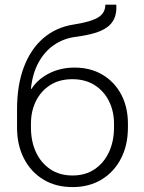

<svg xmlns="http://www.w3.org/2000/svg" viewBox="-20 -778 607 809"><path d="M285.6 10.3Q214.8 10.3 162.4 -21.7Q109.9 -53.7 80.8 -110.4Q51.8 -167 51.8 -240.7V-317.4Q51.8 -419.4 80.6 -495.4Q109.4 -571.3 162.4 -616.9Q215.3 -662.6 288.6 -674.3Q363.3 -686 393.6 -704.6Q423.8 -723.1 423.8 -758.3H469.2L470.2 -755.4Q471.7 -722.2 461.4 -699.7Q451.2 -677.2 430.2 -662.4Q409.2 -647.5 377 -638.2Q344.7 -628.9 301.3 -623Q249 -616.7 208.5 -589.1Q168 -561.5 142.6 -515.1Q117.2 -468.8 110.4 -405.3L112.3 -402.8Q138.2 -443.8 186.3 -468.5Q234.4 -493.2 293.9 -493.2Q361.8 -493.2 412.4 -462.9Q462.9 -432.6 491 -379.4Q519 -326.2 519 -256.8V-240.7Q519 -167 490 -110.4Q460.9 -53.7 408.4 -21.7Q356 10.3 285.6 10.3ZM285.6 -38.6Q340.3 -38.6 379.4 -65.4Q418.5 -92.3 439.5 -137.9Q460.4 -183.6 460.4 -240.7V-256.8Q460.4 -309.1 439.2 -351.8Q418 -394.5 378.7 -419.4Q339.4 -444.3 284.7 -444.3Q230 -444.3 190.9 -419.2Q151.9 -394 131.1 -351.6Q110.4 -309.1 110.4 -256.8V-240.7Q110.4 -183.1 131.1 -137.7Q151.9 -92.3 191.2 -65.4Q230.5 -38.6 285.6 -38.6Z"/></svg>

Font: Roboto Slab LO Light
Style: Regular
Weight: 300
Designer: Google
Version: Version 2.000